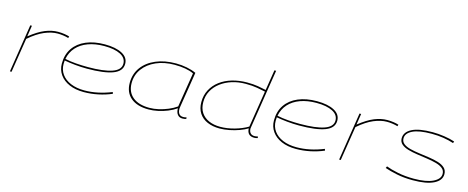

<svg xmlns="http://www.w3.org/2000/svg" viewBox="-38 -1388 4992 2046"><g transform="rotate(15 2458.0 -365.0)"><path d="M182 -530 163 -408Q255 -481 328 -510.5Q401 -540 469 -540Q508 -540 542 -534.5Q576 -529 595 -522L589 -504Q564 -512 531.5 -516.5Q499 -521 470 -521Q403 -521 325.5 -488.5Q248 -456 159 -379L99 0H81L164 -530Z M1203 -53Q1133 -23 1054.5 -6.5Q976 10 897 10Q805 10 737 -19.5Q669 -49 631.5 -102Q594 -155 594 -224Q594 -324 642.5 -394.5Q691 -465 779 -502.5Q867 -540 986 -540Q1105 -540 1176 -502.5Q1247 -465 1247 -394Q1247 -313 1150.5 -276.5Q1054 -240 866 -240Q802 -240 735.5 -246.5Q669 -253 615 -263Q613 -244 613 -224Q613 -160 648 -111.5Q683 -63 747.5 -36Q812 -9 898 -9Q1044 -9 1197 -71ZM985 -521Q885 -521 807 -492.5Q729 -464 680.5 -410Q632 -356 618 -281Q673 -269 739.5 -264Q806 -259 872 -259Q1043 -259 1135.5 -290.5Q1228 -322 1228 -391Q1228 -454 1163 -487.5Q1098 -521 985 -521Z M1986 10Q1951 10 1931.5 -14.5Q1912 -39 1912 -83Q1872 -55 1821 -34Q1770 -13 1715.5 -1.5Q1661 10 1611 10Q1486 10 1416 -48.5Q1346 -107 1346 -213Q1346 -311 1399.5 -384.5Q1453 -458 1549 -499Q1645 -540 1771 -540Q1831 -540 1890 -528.5Q1949 -517 1994 -496Q1986 -444 1977 -388Q1968 -332 1959.5 -279Q1951 -226 1944 -183Q1937 -140 1933 -113.5Q1929 -87 1929 -85Q1929 -8 1990 -8Q2011 -8 2026 -14L2028 3Q2010 10 1986 10ZM1910 -103 1971 -484Q1932 -503 1878 -512.5Q1824 -522 1760 -522Q1645 -522 1556 -482.5Q1467 -443 1416.5 -374Q1366 -305 1366 -216Q1366 -118 1431.5 -63.5Q1497 -9 1616 -9Q1665 -9 1717.5 -21Q1770 -33 1820 -54Q1870 -75 1910 -103Z M2779 10Q2699 10 2697 -72Q2662 -50 2610 -31Q2558 -12 2501.5 -1Q2445 10 2394 10Q2319 10 2260.5 -15Q2202 -40 2169 -90Q2136 -140 2136 -213Q2136 -288 2168 -348.5Q2200 -409 2257 -452Q2314 -495 2390.5 -517.5Q2467 -540 2555 -540Q2624 -540 2674.5 -531.5Q2725 -523 2765 -514L2801 -740H2820Q2820 -740 2815.5 -712.5Q2811 -685 2803.5 -637.5Q2796 -590 2786.5 -531.5Q2777 -473 2767.5 -410.5Q2758 -348 2748.5 -289Q2739 -230 2731.5 -182Q2724 -134 2719.5 -105.5Q2715 -77 2715 -76Q2715 -44 2731 -26Q2747 -8 2776 -8Q2797 -8 2812 -14L2817 3Q2796 10 2779 10ZM2397 -9Q2473 -9 2554.5 -32Q2636 -55 2698 -92L2762 -495Q2724 -503 2671 -512.5Q2618 -522 2544 -522Q2463 -522 2393 -500Q2323 -478 2269.5 -437.5Q2216 -397 2186 -341.5Q2156 -286 2156 -218Q2156 -149 2187 -102.5Q2218 -56 2272.5 -32.5Q2327 -9 2397 -9Z M3543 -53Q3473 -23 3394.5 -6.5Q3316 10 3237 10Q3145 10 3077 -19.5Q3009 -49 2971.5 -102Q2934 -155 2934 -224Q2934 -324 2982.5 -394.5Q3031 -465 3119 -502.5Q3207 -540 3326 -540Q3445 -540 3516 -502.5Q3587 -465 3587 -394Q3587 -313 3490.5 -276.5Q3394 -240 3206 -240Q3142 -240 3075.5 -246.5Q3009 -253 2955 -263Q2953 -244 2953 -224Q2953 -160 2988 -111.5Q3023 -63 3087.5 -36Q3152 -9 3238 -9Q3384 -9 3537 -71ZM3325 -521Q3225 -521 3147 -492.5Q3069 -464 3020.5 -410Q2972 -356 2958 -281Q3013 -269 3079.5 -264Q3146 -259 3212 -259Q3383 -259 3475.5 -290.5Q3568 -322 3568 -391Q3568 -454 3503 -487.5Q3438 -521 3325 -521Z M3814 -530 3795 -408Q3887 -481 3960 -510.5Q4033 -540 4101 -540Q4140 -540 4174 -534.5Q4208 -529 4227 -522L4221 -504Q4196 -512 4163.5 -516.5Q4131 -521 4102 -521Q4035 -521 3957.5 -488.5Q3880 -456 3791 -379L3731 0H3713L3796 -530Z M4216 -42 4225 -62Q4276 -42 4356.5 -25.5Q4437 -9 4534 -9Q4671 -9 4744.5 -45Q4818 -81 4818 -137Q4818 -175 4790 -197.5Q4762 -220 4715.5 -232.5Q4669 -245 4613.5 -253Q4558 -261 4502.5 -269Q4447 -277 4400.5 -290.5Q4354 -304 4326 -328.5Q4298 -353 4298 -393Q4298 -461 4374 -500.5Q4450 -540 4602 -540Q4663 -540 4730.5 -530Q4798 -520 4847 -503L4840 -484Q4789 -501 4728 -511Q4667 -521 4596 -521Q4457 -521 4387 -487Q4317 -453 4317 -397Q4317 -360 4345 -338Q4373 -316 4419.5 -304.5Q4466 -293 4521.5 -285.5Q4577 -278 4632.5 -270Q4688 -262 4734.5 -248Q4781 -234 4809 -208Q4837 -182 4837 -139Q4837 -70 4757.5 -30Q4678 10 4526 10Q4430 10 4350 -6.5Q4270 -23 4216 -42Z"/></g></svg>

Font: Georama Extra Expanded Thin
Style: Italic
Weight: 100
Width: 8
Italic angle: -9°
Designer: Jean-Baptiste Levee
Foundry: Production Type
Version: Version 1.000